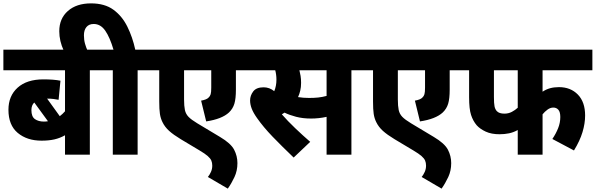

<svg xmlns="http://www.w3.org/2000/svg" viewBox="-20 -916 3528 1137"><path d="M594 -500H512V0H365V-115Q335 -98 302 -90.5Q269 -83 226 -83Q140 -83 85 -129Q30 -175 30 -266Q30 -348 84.5 -397Q139 -446 237 -446Q268 -446 293.5 -444Q319 -442 338 -438L327 -325Q313 -328 296 -330Q279 -332 259 -332L334 -228Q350 -240 365 -257V-500H0V-622H594ZM166 -264Q166 -225 187 -210.5Q208 -196 240 -196Q252 -196 264 -198L183 -309Q166 -293 166 -264Z M358 -615Q331 -673 331 -731Q331 -806 382 -851Q433 -896 519 -896Q600 -896 651.5 -858.5Q703 -821 734 -758.5Q765 -696 781 -622H877V-500H795V0H648V-500H580V-622H652Q631 -694 603.5 -734Q576 -774 535 -774Q507 -774 492 -756Q477 -738 477 -707Q477 -680 483.5 -657Q490 -634 499 -615Z M1448 -500H1377V-385Q1377 -332 1368 -302Q1359 -272 1336 -250Q1294 -211 1201 -197L1171 -320Q1204 -326 1215 -338Q1224 -346 1227.5 -358Q1231 -370 1231 -397V-500H1070V-327Q1070 -288 1075 -264.5Q1080 -241 1096.5 -224Q1113 -207 1148 -186L1283 -105Q1347 -67 1366.5 -29.5Q1386 8 1386 50Q1386 95 1368.5 132.5Q1351 170 1329 201L1211 132Q1221 120 1229 102.5Q1237 85 1237 65Q1237 48 1231.5 35Q1226 22 1210 8Q1194 -6 1162 -25L1050 -92Q1007 -118 981.5 -141Q956 -164 942 -193Q931 -215 927 -241.5Q923 -268 923 -315V-500H863V-622H1448Z M2061 -500V0H1914V-224Q1891 -219 1868 -216.5Q1845 -214 1822 -214Q1773 -214 1733 -224.5Q1693 -235 1665 -249Q1657 -244 1649 -239Q1683 -200 1728 -157Q1773 -114 1817 -76L1719 17Q1648 -51 1594 -107Q1540 -163 1502 -217Q1480 -248 1470.5 -273Q1461 -298 1461 -321Q1461 -350 1479.5 -374.5Q1498 -399 1541 -399Q1576 -399 1604 -376Q1617 -407 1617 -444Q1617 -473 1610 -500H1435V-622H2143V-500ZM1810 -336Q1840 -336 1864 -338.5Q1888 -341 1914 -348V-500H1753Q1757 -485 1760 -466.5Q1763 -448 1763 -425Q1763 -400 1758 -379Q1753 -358 1745 -341Q1776 -336 1810 -336Z M2714 -500H2643V-385Q2643 -332 2634 -302Q2625 -272 2602 -250Q2560 -211 2467 -197L2437 -320Q2470 -326 2481 -338Q2490 -346 2493.5 -358Q2497 -370 2497 -397V-500H2336V-327Q2336 -288 2341 -264.5Q2346 -241 2362.5 -224Q2379 -207 2414 -186L2549 -105Q2613 -67 2632.5 -29.5Q2652 8 2652 50Q2652 95 2634.5 132.5Q2617 170 2595 201L2477 132Q2487 120 2495 102.5Q2503 85 2503 65Q2503 48 2497.5 35Q2492 22 2476 8Q2460 -6 2428 -25L2316 -92Q2273 -118 2247.5 -141Q2222 -164 2208 -193Q2197 -215 2193 -241.5Q2189 -268 2189 -315V-500H2129V-622H2714Z M3193 -500V-373Q3214 -387 3237.5 -393.5Q3261 -400 3290 -400Q3359 -400 3402 -356Q3445 -312 3445 -232Q3445 -185 3429.5 -133.5Q3414 -82 3379 -25L3251 -93Q3272 -124 3285 -156.5Q3298 -189 3298 -223Q3298 -253 3286.5 -266Q3275 -279 3257 -279Q3239 -279 3222.5 -267Q3206 -255 3193 -239V0H3046V-146Q3021 -132 2994.5 -126.5Q2968 -121 2938 -121Q2890 -121 2856.5 -136.5Q2823 -152 2803 -174Q2781 -200 2769.5 -235.5Q2758 -271 2758 -340V-500H2701V-622H3488V-500ZM2905 -500V-342Q2905 -304 2908.5 -286.5Q2912 -269 2922 -258Q2936 -243 2967 -243Q2991 -243 3011 -253.5Q3031 -264 3046 -278V-500Z"/></svg>

Font: Noto Sans Devanagari UI SemiCondensed ExtraBold
Style: Regular
Weight: 800
Width: 4
Designer: Jelle Bosma - Monotype Design Team
Foundry: Monotype Imaging Inc.
Version: Version 2.004; ttfautohint (v1.8.4.7-5d5b)